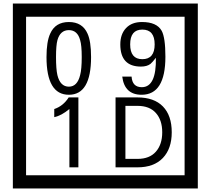

<svg xmlns="http://www.w3.org/2000/svg" viewBox="-20 -980 1195 1090"><path d="M1103 90H53V-960H1103ZM1028 15V-885H128V15ZM497 -656Q497 -442 371 -442Q244 -442 244 -656Q244 -744 265 -789Q294 -855 371 -855Q448 -855 477 -789Q497 -745 497 -656ZM444 -656Q444 -723 435 -752Q420 -809 371 -809Q322 -809 306 -752Q298 -723 298 -656Q298 -587 306 -553Q322 -488 371 -488Q419 -488 435 -554Q444 -587 444 -656ZM919 -658Q919 -442 784 -442Q687 -442 674 -545H727Q731 -485 785 -485Q868 -485 865 -652Q844 -625 834 -617Q814 -602 780 -602Q663 -602 663 -728Q663 -786 695.5 -820.5Q728 -855 786 -855Q870 -855 898 -805Q919 -766 919 -658ZM858 -728Q858 -812 788 -812Q719 -812 719 -728Q719 -644 788 -644Q858 -644 858 -728ZM425 -30H374V-361Q328 -323 288 -315V-361Q339 -378 370 -427H425ZM955 -229Q955 -136 904.5 -83Q854 -30 760 -30H636V-427H760Q855 -427 905 -375.5Q955 -324 955 -229ZM901 -229Q901 -298 865 -338.5Q829 -379 761 -379H692V-78H761Q829 -78 865 -119Q901 -160 901 -229Z"/></svg>

Font: Unicode BMP Fallback SIL
Style: Regular
Weight: 400
Foundry: NRSI, SIL International
Version: Version 5.1 Based on Unicode 5.1